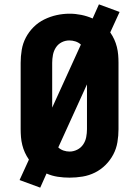

<svg xmlns="http://www.w3.org/2000/svg" viewBox="-20 -809 640 883"><path d="M165 54 70 19 113 -75Q102 -91 94.5 -107.5Q87 -124 82.5 -142Q78 -160 76.5 -178.5Q75 -197 75 -215V-520Q75 -550 80 -580Q85 -610 99 -636.5Q113 -663 134.5 -684.5Q156 -706 183.5 -719.5Q211 -733 240.5 -739.5Q270 -746 300 -746Q327 -746 354 -740.5Q381 -735 406 -724L435 -789L530 -754L487 -660Q498 -644 505.5 -627.5Q513 -611 517.5 -593Q522 -575 523.5 -556.5Q525 -538 525 -520V-215Q525 -185 520 -155Q515 -125 501 -98.5Q487 -72 465.5 -50.5Q444 -29 417 -15.5Q390 -2 360 3Q330 8 300 8Q273 8 246 4Q219 0 194 -11ZM220 -314 352 -604Q341 -614 327 -618.5Q313 -623 299 -623Q280 -623 263.5 -614.5Q247 -606 237 -590.5Q227 -575 223.5 -556.5Q220 -538 220 -520ZM300 -112Q318 -112 335 -120.5Q352 -129 362.5 -144.5Q373 -160 376.5 -178.5Q380 -197 380 -215V-421L248 -131Q259 -121 272.5 -116.5Q286 -112 300 -112Z"/></svg>

Font: Iosevka Curly Slab HvEx
Style: Regular
Weight: 900
Width: 7
Monospace: yes
Designer: Belleve Invis
Foundry: Belleve Invis
Version: Version 11.1.0; ttfautohint (v1.8.3)